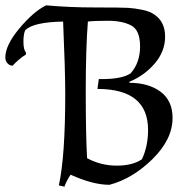

<svg xmlns="http://www.w3.org/2000/svg" viewBox="-120 -679 716 721"><path d="M53 -659Q138 -651 237.5 -651Q337 -651 361.5 -649.5Q386 -648 415 -642Q444 -636 460 -624Q500 -597 500 -541.5Q500 -486 461 -440.5Q422 -395 366 -372V-368Q438 -368 483 -334.5Q528 -301 528 -236Q528 -156 453 -82Q378 -8 291 15Q229 15 145 -23Q128 3 122 22L101 17Q125 -92 125 -325Q125 -414 117 -598Q6 -596 -25 -566Q-32 -552 -32 -522Q-32 -492 -22 -481L-23 -474Q-48 -459 -73 -432Q-85 -433 -92.5 -442Q-100 -451 -100 -463Q-100 -509 -47.5 -572Q5 -635 53 -659ZM263 -382Q337 -382 370 -403Q406 -443 406 -504.5Q406 -566 372.5 -583.5Q339 -601 285.5 -601Q232 -601 210 -598Q202 -497 202 -335Q202 -173 207 -85Q259 -57 318.5 -57Q378 -57 413 -81Q436 -130 436 -191Q436 -345 246 -345L251 -382Z"/></svg>

Font: Almendra SC
Style: Regular
Weight: 400
Designer: Ana Sanfelippo
Foundry: Ana Sanfelippo
Version: Version 1.002